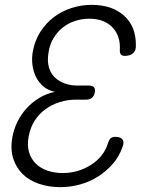

<svg xmlns="http://www.w3.org/2000/svg" viewBox="-20 -760 640 790"><path d="M539 -573Q540 -552 527.5 -541Q515 -530 493 -530Q483 -530 478 -535.5Q473 -541 473 -552Q477 -611 443 -647Q409 -683 347 -683Q316 -683 288 -673.5Q260 -664 238 -646.5Q216 -629 200.5 -603.5Q185 -578 180 -546Q174 -512 180.5 -486Q187 -460 204 -443Q221 -426 245.5 -417Q270 -408 299 -408H345Q360 -408 366.5 -401Q373 -394 370 -379Q367 -365 358.5 -357.5Q350 -350 335 -350H292Q258 -350 226 -340Q194 -330 167.5 -311Q141 -292 123 -264Q105 -236 98 -199Q91 -162 99.5 -134Q108 -106 127 -87Q146 -68 175 -58Q204 -48 238 -48Q270 -48 299 -56.5Q328 -65 353.5 -81Q379 -97 398 -120.5Q417 -144 426 -176Q430 -187 436.5 -192Q443 -197 454 -197Q476 -197 484 -186Q492 -175 484 -155Q470 -115 443 -84.5Q416 -54 382.5 -33Q349 -12 309.5 -1Q270 10 228 10Q181 10 141 -3.5Q101 -17 74 -43Q47 -69 34.5 -107.5Q22 -146 31 -196Q37 -229 52 -259.5Q67 -290 89.5 -314.5Q112 -339 141.5 -357Q171 -375 206 -382Q178 -388 158.5 -404.5Q139 -421 128 -443.5Q117 -466 113.5 -493Q110 -520 115 -548Q123 -593 146 -629Q169 -665 201.5 -689.5Q234 -714 274 -727Q314 -740 357 -740Q441 -740 490.5 -695.5Q540 -651 539 -573Z"/></svg>

Font: Maple Mono ExtraLight
Style: Italic
Weight: 275
Italic angle: -10°
Monospace: yes
Designer: subframe7536
Version: Version 7.000